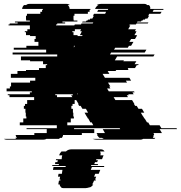

<svg xmlns="http://www.w3.org/2000/svg" viewBox="-79 -720 933 990"><path d="M744 -54 756 -34H712L713 -33Q714 -32 714.5 -29Q715 -26 716 -24H713V-22Q713 -18 712 -15Q711 -12 709 -9H722Q720 -6 717 -4H659Q654 0 646 0H418Q412 0 407 -1.5Q402 -3 398 -4H456Q453 -5 447 -9H434Q429 -13 426.5 -17Q424 -21 422 -23L421 -24H424L419 -34H462L451 -54H541L538 -59H460L459 -61V-59H303V-54H407V-34H343V-24H246Q246 -20 244 -16Q242 -12 240 -9H231Q227 -5 225 -4H160Q155 0 146 0H-45Q-54 0 -59 -4H5Q3 -5 -1 -9H8Q6 -12 4 -16Q2 -20 2 -24H98V-34H162V-54H58V-59H214V-74H23V-89H41V-109H57V-119H54V-139H52V-159H44V-174H50V-184H61V-204H97V-219H-30V-229H-39V-234H75V-244H85V-249H-45V-264H-28V-274H-22V-294H76V-304H103V-319H-23V-339H11V-354H55V-359H122V-369H157V-384H164V-389H143V-404H76V-409H29V-429H216V-439H-14V-449H159V-464H-8V-474H57V-484H119V-504H99V-519H105V-534H76V-539H55V-554H49V-559H62V-569H75V-589H-35V-594H-29V-599H12V-604H-2V-609H75V-614H56V-619H55V-639H60V-649H129V-659H138V-669H142V-674H35Q36 -685 45 -694H56Q62 -700 73 -700H264Q274 -700 281 -694H270Q280 -686 280 -674H387V-669H383V-659H374V-649H305V-639H300V-619H301V-614H320V-609H243V-604H257V-599H216V-594H210V-589H304L307 -594H339L341 -599H399L402 -604H344L347 -609H364L367 -614H372L375 -619H384L386 -624H397L405 -639H400L406 -649H463L468 -659H422L427 -669H477L479 -674H411L413 -678Q418 -688 428 -694H420Q429 -700 444 -700H665Q674 -700 680 -694H689Q696 -687 696 -678Q696 -675 695 -674H764Q764 -673 763.5 -672Q763 -671 763 -669H714L712 -667L708 -659H754L748 -649H691L685 -639H690L681 -624H671L668 -619H659L656 -614H651L648 -609H630L627 -604H686L683 -599H625L622 -594H590L587 -589H593L582 -569H622L616 -559H625L622 -554H623L614 -539H628L625 -534H626L617 -519H597L588 -504H609L597 -484H586L580 -474H515L509 -464H676L667 -449H494L488 -439H718L712 -429H525L513 -409H560L557 -404H624L615 -389H636L633 -384H626L617 -369H582L580 -365L584 -359H517L520 -354H476L485 -339H450L462 -319H588L597 -304H570L576 -294H478L490 -274H484L490 -264H473L482 -249H612L615 -244H604L610 -234H582L585 -229H575L581 -219H507L516 -204H602L614 -184H612L618 -174H626L635 -159H653L665 -139H647L659 -119H660L665 -109H667L679 -89H685L694 -74H744L753 -59H831L834 -54ZM300 -539H321V-534H344L347 -539H333L341 -554H340L343 -559H334L339 -569H307V-559H294V-554H300ZM307 -484H302V-475ZM320 -234H323L320 -241ZM206 -229H215V-219H294L288 -229H298L295 -234H206ZM268 -74H402L394 -89H387L376 -109H374L369 -119H368L357 -139H375L364 -159H346L337 -174H329L324 -184H326L314 -204H306V-184H295V-174H289V-159H297V-139H299V-119H302V-109H286V-89H268ZM392 131 390 136H459L457 141H395L389 156H438L430 176H412L406 191H417L411 206H416L414 211H406L403 218Q402 221 400 224.5Q398 228 396 231H402Q396 241 385 246H382Q378 247 373 248.5Q368 250 363 250H247Q239 250 235 246H238Q229 241 229 231H222V228L225 211H232L233 206H228L231 191H220L223 176H240L243 156H194L197 141H259L260 136H190L191 131H224L225 126H205L206 116H217L219 106H209L210 101H239L240 89L242 81H226Q229 70 238 61H261Q272 50 290 50H441Q454 50 460 61H437Q438 63 439 66Q440 69 440 72Q440 76 439 79L438 81H455L447 101H418L416 106H426L422 116H411L407 126H427L425 131Z"/></svg>

Font: Rubik Glitch
Style: Regular
Weight: 400
Designer: Hubert and Fischer, NaN
Foundry: Hubert and Fischer, NaN
Version: Version 2.200